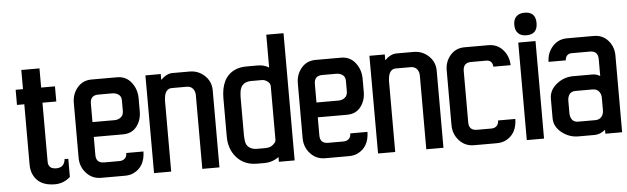

<svg xmlns="http://www.w3.org/2000/svg" viewBox="-44 -771 3040 931"><g transform="rotate(-5 1476.5 -305.5)"><path d="M164.1 -101.1Q164.1 -64.9 203.4 -64.9Q242.7 -64.9 247.1 -106H265.1V-17.6Q232.9 11.7 189.9 11.7Q109.4 11.7 84 -48.8Q75.7 -68.4 75.7 -95.2V-387.7H40V-461.4H75.7V-554.7H164.1V-461.4H231.4V-387.7H164.1Z M631.3 -109.4Q629.9 -35.6 574.2 -8.8Q555.7 0 531.7 0H416Q372.6 0 344.2 -31.2Q315.4 -62.5 315.4 -106.4V-373Q315.4 -416.5 341.8 -447.8Q368.2 -479 411.1 -479H535.2Q578.6 -479 604.5 -445.8Q630.4 -412.6 630.4 -368.2V-304.7Q630.4 -261.7 606.4 -231Q582.5 -200.7 540 -200.7H397.5V-112.3Q397.5 -73.2 437 -73.2H511.2Q527.8 -73.2 537.8 -82.8Q547.9 -92.3 547.4 -109.4ZM437 -403.3Q397.5 -403.3 397.5 -362.3V-272.9H504.4Q522.9 -272.9 535.9 -283.4Q548.8 -293.9 548.8 -314V-364.3Q548.8 -384.8 535.9 -394Q522.9 -403.3 504.4 -403.3Z M747.6 -447.8Q775.9 -476.1 804.7 -476.1H887.7Q930.2 -476.1 960.9 -447.3Q991.7 -418.5 991.7 -375.5V-0.5H908.2V-359.4Q908.2 -377.9 897.7 -390.9Q887.2 -403.8 867.2 -403.8H795.9Q767.1 -404.3 759.3 -368.2Q757.3 -358.4 756.8 -349.6V-0.5H673.3L672.9 -476.1H747.6Z M1220.2 -476.6Q1249.5 -476.6 1273.9 -461.9V-621.6H1357.9V-2.4H1281.2V-25.4Q1249.5 -2.4 1210.4 -2.4H1176.3Q1113.8 -2.4 1077.1 -43Q1040 -83.5 1040 -146.5V-332Q1040 -434.6 1108.9 -465.8Q1132.8 -476.6 1166.5 -476.6ZM1273.9 -110.4V-370.6Q1273.9 -384.8 1260.7 -394.5Q1247.6 -404.3 1233.9 -404.3H1182.1Q1131.8 -404.3 1125.5 -356.4Q1123.5 -341.8 1123.5 -325.7V-147.9Q1124 -109.9 1131.8 -97.7Q1147 -74.2 1182.1 -74.2H1224.1Q1251 -74.2 1268.6 -95.7Q1273.9 -102.5 1273.9 -110.4Z M1721.7 -109.4Q1720.2 -35.6 1664.6 -8.8Q1646 0 1622.1 0H1506.3Q1462.9 0 1434.6 -31.2Q1405.8 -62.5 1405.8 -106.4V-373Q1405.8 -416.5 1432.1 -447.8Q1458.5 -479 1501.5 -479H1625.5Q1668.9 -479 1694.8 -445.8Q1720.7 -412.6 1720.7 -368.2V-304.7Q1720.7 -261.7 1696.8 -231Q1672.9 -200.7 1630.4 -200.7H1487.8V-112.3Q1487.8 -73.2 1527.3 -73.2H1601.6Q1618.2 -73.2 1628.2 -82.8Q1638.2 -92.3 1637.7 -109.4ZM1527.3 -403.3Q1487.8 -403.3 1487.8 -362.3V-272.9H1594.7Q1613.3 -272.9 1626.2 -283.4Q1639.2 -293.9 1639.2 -314V-364.3Q1639.2 -384.8 1626.2 -394Q1613.3 -403.3 1594.7 -403.3Z M1837.9 -447.8Q1866.2 -476.1 1895 -476.1H1978Q2020.5 -476.1 2051.3 -447.3Q2082 -418.5 2082 -375.5V-0.5H1998.5V-359.4Q1998.5 -377.9 1988 -390.9Q1977.5 -403.8 1957.5 -403.8H1886.2Q1857.4 -404.3 1849.6 -368.2Q1847.7 -358.4 1847.2 -349.6V-0.5H1763.7L1763.2 -476.1H1837.9Z M2252 -403.3Q2212.4 -403.3 2212.4 -362.3V-112.3Q2212.4 -73.2 2252 -73.2H2321.3Q2337.9 -73.2 2347.7 -82.8Q2357.4 -92.3 2357.4 -109.4H2441.4Q2439.9 -35.6 2384.3 -8.8Q2365.7 0 2341.8 0H2231Q2187.5 0 2159.2 -31.2Q2130.4 -62.5 2130.4 -106.4V-373Q2130.4 -416 2157.2 -446.8Q2184.1 -477.1 2226.1 -477.1H2341.8Q2385.3 -477.1 2412.6 -446.3Q2440.4 -415.5 2441.4 -371.1H2357.4Q2356.9 -385.3 2348.9 -394.3Q2340.8 -403.3 2326.2 -403.3Z M2530.8 -618.7Q2584.5 -618.7 2584.5 -564Q2584.5 -508.8 2530.8 -508.8Q2504.4 -508.8 2490.2 -523.2Q2476.1 -537.6 2476.1 -564Q2476.1 -590.3 2490.2 -604.5Q2504.4 -618.7 2530.8 -618.7ZM2571.8 -2.4H2487.8V-477.1H2571.8Z M2869.6 -362.3Q2869.6 -403.3 2830.1 -403.3H2741.2Q2726.6 -403.3 2718.5 -394.3Q2710.4 -385.3 2710 -371.1H2626Q2627 -415.5 2654.8 -446.3Q2682.6 -477.1 2725.6 -477.1H2856Q2897.9 -477.1 2924.8 -446.8Q2951.7 -416.5 2951.7 -373V0H2870.1V-19Q2843.8 1.5 2818.4 1.5H2738.3Q2693.8 1.5 2657.7 -27.3Q2621.6 -56.2 2621.6 -98.1V-190.9Q2621.6 -233.9 2657.7 -262.7Q2693.8 -291.5 2738.3 -291.5H2833Q2852.5 -291.5 2869.6 -280.8ZM2868.2 -114.3V-174.8Q2868.2 -193.4 2857.7 -206.3Q2847.2 -219.2 2827.1 -219.2H2744.1Q2723.6 -219.2 2714.4 -206.3Q2705.1 -193.4 2705.1 -174.8V-114.3Q2705.1 -95.7 2714.4 -82.8Q2723.6 -69.8 2744.1 -69.8H2827.1Q2847.2 -69.8 2857.7 -82.8Q2868.2 -95.7 2868.2 -114.3Z"/></g></svg>

Font: Uroob
Style: Regular
Weight: 400
Designer: Hussain K H
Foundry: Swanthanthra Malayalam Computing(http://smc.org.in)
Version: Version 2.0.0+20200101